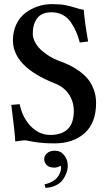

<svg xmlns="http://www.w3.org/2000/svg" viewBox="-20 -678 515 921"><path d="M381.8 -630.9Q386.2 -571.3 402.8 -479L362.8 -474.1Q355 -502.9 345.5 -525.1Q335.9 -547.4 320.3 -570.6Q304.7 -593.8 281 -606.4Q257.3 -619.1 227.1 -619.1Q180.7 -619.1 158.9 -591.1Q137.2 -563 137.2 -517.1Q137.2 -494.6 149.9 -472.4Q162.6 -450.2 182.1 -433.8Q201.7 -417.5 220.9 -406Q240.2 -394.5 257.8 -388.2Q286.1 -377.9 309.3 -367.2Q332.5 -356.4 358.2 -338.4Q383.8 -320.3 401.1 -299.6Q418.5 -278.8 429.7 -248.8Q440.9 -218.8 440.9 -184.1Q440.9 -88.4 386 -39.3Q331.1 9.8 241.2 9.8Q198.2 9.8 168.2 6.1Q138.2 2.4 122.6 -1.2Q106.9 -4.9 99.1 -4.9Q88.9 -4.9 75.2 -2.4Q61.5 0 53.2 0Q51.8 -37.6 34.2 -174.8L74.2 -178.2Q88.9 -110.8 129.2 -70.8Q169.4 -30.8 220.2 -30.8Q334 -30.8 334 -145Q334 -189.9 310.8 -225.1Q287.6 -260.3 243.2 -277.8Q42 -357.4 42 -484.9Q42 -527.8 58.8 -562.3Q75.7 -596.7 103 -616.9Q130.4 -637.2 162.4 -647.7Q194.3 -658.2 228 -658.2Q269 -658.2 294.2 -653.3Q319.3 -648.4 340.6 -641.1Q361.8 -633.8 381.8 -630.9ZM243.2 44.9Q271 44.9 288.1 66.9Q305.2 88.9 305.2 117.2Q305.2 126.5 302.7 137.9Q300.3 149.4 293.2 164.6Q286.1 179.7 274.9 191.9Q263.7 204.1 243.7 213.1Q223.6 222.2 198.2 223.1L193.8 206.1Q215.3 201.7 231.2 192.4Q247.1 183.1 254.6 173.6Q262.2 164.1 266.8 152.8Q271.5 141.6 272.2 136.2Q272.9 130.9 272.9 127Q272.9 123 271 117.2Q253.9 126 242.2 126Q214.8 126 203.4 113.3Q191.9 100.6 191.9 85Q191.9 70.3 205.1 57.6Q218.3 44.9 243.2 44.9Z"/></svg>

Font: Linux Libertine G
Style: Semibold
Weight: 600
Designer: Philipp H. Poll
Foundry: Philipp H. Poll
Version: Version 5.1.1